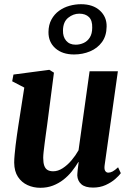

<svg xmlns="http://www.w3.org/2000/svg" viewBox="-20 -882 623 913"><path d="M171.5 11Q139 11 111 -1.8Q83 -14.5 65.5 -40.8Q48 -67 47.5 -108.5Q47.5 -125 49.5 -146.2Q51.5 -167.5 54.2 -191.5Q57 -215.5 60.5 -239Q64 -262.5 67 -283L95.5 -465.5L38 -495.5L44 -527.5L214.5 -550L236.5 -536.5L204 -286.5Q201 -266 198 -243.5Q195 -221 192.2 -199.8Q189.5 -178.5 187.5 -160.8Q185.5 -143 185.5 -131.5Q185.5 -108.5 190.5 -94.2Q195.5 -80 206 -73.8Q216.5 -67.5 233 -67.5Q255.5 -67.5 278 -82Q300.5 -96.5 320 -119.5Q339.5 -142.5 353.5 -167.5L406 -543H540.5L477.5 -96Q475 -78 480.2 -69.5Q485.5 -61 495 -61Q504.5 -61 515.2 -66.5Q526 -72 541.5 -86.5L554.5 -58.5Q546.5 -47 528 -30.8Q509.5 -14.5 482.5 -2.2Q455.5 10 422.5 10Q385 10 367 -5.8Q349 -21.5 347.5 -47.5Q347.5 -51 348 -58.2Q348.5 -65.5 349.5 -74.5Q350.5 -83.5 351.8 -93.2Q353 -103 354 -111L352.5 -111.5Q339 -89 321.5 -67Q304 -45 281.5 -27.5Q259 -10 231.8 0.5Q204.5 11 171.5 11ZM332 -623Q276.5 -623 243.2 -652.5Q210 -682 210.5 -730Q211 -764.5 224.8 -789.5Q238.5 -814.5 261 -830.8Q283.5 -847 310.8 -854.5Q338 -862 365 -862Q422 -862 455 -831.8Q488 -801.5 487 -755.5Q486.5 -711.5 465 -682Q443.5 -652.5 408.2 -637.8Q373 -623 332 -623ZM339.5 -669.5Q360 -669.5 378 -677.8Q396 -686 407.2 -704Q418.5 -722 418.5 -750.5Q419.5 -784.5 403 -800.8Q386.5 -817 357 -817Q328.5 -817 304.2 -797.5Q280 -778 279.5 -737.5Q278.5 -707.5 294.5 -688.5Q310.5 -669.5 339.5 -669.5Z"/></svg>

Font: Merriweather 60pt
Style: Bold Italic
Weight: 700
Italic angle: -7.8°
Version: Version 2.101